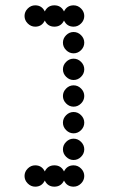

<svg xmlns="http://www.w3.org/2000/svg" viewBox="-20 -700 472 720"><path d="M112 -80Q137 -80 148 -57Q159 -80 184 -80Q209 -80 220 -57Q231 -80 256 -80Q272 -80 284 -68Q296 -56 296 -40Q296 -24 284 -12Q272 0 256 0Q231 0 220 -23Q209 0 184 0Q159 0 148 -23Q137 0 112 0Q96 0 84 -12Q72 -24 72 -40Q72 -56 84 -68Q96 -80 112 -80ZM228 -112Q216 -124 216 -140Q216 -156 228 -168Q240 -180 256 -180Q272 -180 284 -168Q296 -156 296 -140Q296 -124 284 -112Q272 -100 256 -100Q240 -100 228 -112ZM228 -212Q216 -224 216 -240Q216 -256 228 -268Q240 -280 256 -280Q272 -280 284 -268Q296 -256 296 -240Q296 -224 284 -212Q272 -200 256 -200Q240 -200 228 -212ZM228 -312Q216 -324 216 -340Q216 -356 228 -368Q240 -380 256 -380Q272 -380 284 -368Q296 -356 296 -340Q296 -324 284 -312Q272 -300 256 -300Q240 -300 228 -312ZM228 -412Q216 -424 216 -440Q216 -456 228 -468Q240 -480 256 -480Q272 -480 284 -468Q296 -456 296 -440Q296 -424 284 -412Q272 -400 256 -400Q240 -400 228 -412ZM228 -512Q216 -524 216 -540Q216 -556 228 -568Q240 -580 256 -580Q272 -580 284 -568Q296 -556 296 -540Q296 -524 284 -512Q272 -500 256 -500Q240 -500 228 -512ZM112 -680Q137 -680 148 -657Q159 -680 184 -680Q209 -680 220 -657Q231 -680 256 -680Q272 -680 284 -668Q296 -656 296 -640Q296 -624 284 -612Q272 -600 256 -600Q231 -600 220 -623Q209 -600 184 -600Q159 -600 148 -623Q137 -600 112 -600Q96 -600 84 -612Q72 -624 72 -640Q72 -656 84 -668Q96 -680 112 -680Z"/></svg>

Font: Dotrice Condensed
Style: Regular
Weight: 400
Width: 2
Monospace: yes
Designer: Paul Flo Williams
Foundry: His Deeds Are Dust
Version: Version 1.001